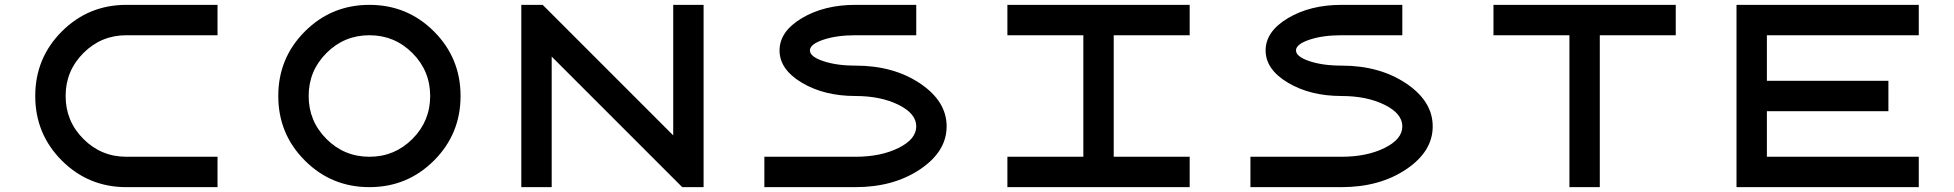

<svg xmlns="http://www.w3.org/2000/svg" viewBox="-20 -770 8040 790"><path d="M500 -750H875V-625H500Q396.5 -625 323.2 -551.8Q250 -478.5 250 -375Q250 -271.5 323.2 -198.2Q396.5 -125 500 -125H875V0H500Q343.8 0 234.4 -109.4Q125 -218.8 125 -375Q125 -531.2 234.4 -640.6Q343.8 -750 500 -750Z M1500 -125Q1603.5 -125 1676.8 -198.2Q1750 -271.5 1750 -375Q1750 -478.5 1676.8 -551.8Q1603.5 -625 1500 -625Q1396.5 -625 1323.2 -551.8Q1250 -478.5 1250 -375Q1250 -271.5 1323.2 -198.2Q1396.5 -125 1500 -125ZM1500 0Q1343.8 0 1234.4 -109.4Q1125 -218.8 1125 -375Q1125 -531.2 1234.4 -640.6Q1343.8 -750 1500 -750Q1656.2 -750 1765.6 -640.6Q1875 -531.2 1875 -375Q1875 -218.8 1765.6 -109.4Q1656.2 0 1500 0Z M2250 -537.1V0H2125V-750H2212.9L2750 -212.9V-750H2875V0H2787.1Z M3500 -750H3750V-625H3500Q3421.9 -625 3367.2 -606.4Q3312.5 -587.9 3312.5 -562.5Q3312.5 -537.1 3367.2 -518.6Q3421.9 -500 3500 -500Q3656.2 -500 3765.6 -426.8Q3875 -353.5 3875 -250Q3875 -146.5 3765.6 -73.2Q3656.2 0 3500 0H3125V-125H3500Q3603.5 -125 3676.8 -161.1Q3750 -197.3 3750 -250Q3750 -302.7 3676.8 -338.9Q3603.5 -375 3500 -375Q3371.1 -375 3279.3 -429.7Q3187.5 -484.4 3187.5 -562.5Q3187.5 -640.6 3279.3 -695.3Q3371.1 -750 3500 -750Z M4125 0V-125H4437.5V-625H4125V-750H4875V-625H4562.5V-125H4875V0Z M5500 -750H5750V-625H5500Q5421.9 -625 5367.2 -606.4Q5312.5 -587.9 5312.5 -562.5Q5312.5 -537.1 5367.2 -518.6Q5421.9 -500 5500 -500Q5656.2 -500 5765.6 -426.8Q5875 -353.5 5875 -250Q5875 -146.5 5765.6 -73.2Q5656.2 0 5500 0H5125V-125H5500Q5603.5 -125 5676.8 -161.1Q5750 -197.3 5750 -250Q5750 -302.7 5676.8 -338.9Q5603.5 -375 5500 -375Q5371.1 -375 5279.3 -429.7Q5187.5 -484.4 5187.5 -562.5Q5187.5 -640.6 5279.3 -695.3Q5371.1 -750 5500 -750Z M6562.5 -625V0H6437.5V-625H6125V-750H6875V-625Z M7250 -125H7875V0H7125V-750H7875V-625H7250V-437.5H7750V-312.5H7250Z"/></svg>

Font: Xanmono
Style: Regular
Weight: 400
Designer: GGBotNet
Foundry: GGBotNet
Version: 1.00